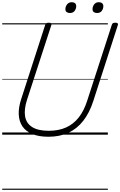

<svg xmlns="http://www.w3.org/2000/svg" viewBox="-20 -1221 1090 1741"><path d="M420 19Q332 19 273 -5.5Q214 -30 183.5 -75Q153 -120 150 -183Q147 -246 172 -322L390 -996Q393 -1006 400 -1010.5Q407 -1015 423 -1015Q437 -1015 443.5 -1010Q450 -1005 446 -995L225 -316Q197 -229 207.5 -166Q218 -103 271.5 -69Q325 -35 423 -35Q511 -35 578.5 -65Q646 -95 694 -156Q742 -217 771 -309L994 -996Q997 -1006 1003.5 -1010.5Q1010 -1015 1026 -1015Q1055 -1015 1049 -995L826 -305Q791 -197 734.5 -125Q678 -53 599.5 -17Q521 19 420 19ZM614 -1103Q596 -1103 584.5 -1111.5Q573 -1120 573 -1138Q573 -1162 588.5 -1181.5Q604 -1201 631 -1201Q649 -1201 660 -1192Q671 -1183 671 -1165Q671 -1141 656.5 -1122Q642 -1103 614 -1103ZM860 -1103Q842 -1103 830.5 -1111.5Q819 -1120 819 -1138Q819 -1162 834 -1181.5Q849 -1201 876 -1201Q894 -1201 905.5 -1192Q917 -1183 917 -1165Q917 -1141 902.5 -1122Q888 -1103 860 -1103ZM0 490H958V500H0ZM0 -20H958V0H0ZM0 -505H958V-500H0ZM0 -1010H958V-1000H0Z"/></svg>

Font: Playwrite RO Guides
Style: Regular
Weight: 400
Designer: Veronika Burian, José Scaglione
Foundry: TypeTogether
Version: Version 1.003